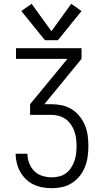

<svg xmlns="http://www.w3.org/2000/svg" viewBox="-20 -783 540 1008"><path d="M252 205Q280 205 307 199Q334 193 357.5 178Q381 163 398.5 141Q416 119 426 93.5Q436 68 440 40.5Q444 13 444 -15Q444 -43 440.5 -70.5Q437 -98 426.5 -124Q416 -150 398 -172.5Q380 -195 356.5 -209.5Q333 -224 305.5 -230Q278 -236 250 -236H213L408 -474V-530H64V-474H334L138 -236V-180H250Q270 -180 289.5 -174.5Q309 -169 325 -157.5Q341 -146 352.5 -129Q364 -112 370.5 -93.5Q377 -75 379.5 -55Q382 -35 382 -15Q382 5 379.5 24.5Q377 44 370.5 62.5Q364 81 353 98Q342 115 326.5 126.5Q311 138 291.5 143Q272 148 252 148Q227 148 202.5 140.5Q178 133 160 115Q142 97 133 73Q124 49 124 24H62Q62 48 68 72.5Q74 97 86 118.5Q98 140 116 157.5Q134 175 156 185.5Q178 196 202.5 200.5Q227 205 252 205ZM216 -572H284L408 -725L354 -763L250 -619L146 -763L92 -725Z"/></svg>

Font: Iosevka SS09 Light
Style: Regular
Weight: 300
Monospace: yes
Designer: Belleve Invis
Foundry: Belleve Invis
Version: Version 5.2.1; ttfautohint (v1.8.3)